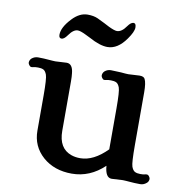

<svg xmlns="http://www.w3.org/2000/svg" viewBox="-84 -822 857 911"><g transform="rotate(10 345.0 -367.0)"><path d="M29.3 0ZM477.5 -53.7Q408.7 11.7 321.3 11.7Q236.8 11.7 181.6 -36.6Q126 -85.9 126 -161.1V-330.1Q126 -412.1 119.4 -429.7Q112.8 -447.3 102.8 -451.9Q92.8 -456.5 77.4 -456.5Q62 -456.5 56.6 -454.8Q51.3 -453.1 45.4 -453.1Q39.6 -453.1 34.4 -460Q29.3 -466.8 29.3 -471.9Q29.3 -477.1 31.5 -482.7Q33.7 -488.3 39.1 -493.2Q52.7 -503.9 69.1 -503.9Q85.4 -503.9 96.2 -503.2Q106.9 -502.4 117.7 -501.7Q128.4 -501 137.9 -500.2Q147.5 -499.5 152.8 -499.5L207 -502.4Q235.8 -502.4 240.2 -458Q242.2 -441.9 242.2 -418.5V-180.7Q242.2 -96.2 305.2 -74.2Q324.7 -67.4 348.1 -67.4Q412.6 -67.4 477.1 -132.8V-329.6Q477.1 -412.6 470.5 -429.9Q463.9 -447.3 453.9 -451.9Q443.8 -456.5 428.5 -456.5Q413.1 -456.5 407.7 -454.8Q402.3 -453.1 396.5 -453.1Q390.6 -453.1 385.7 -460Q380.9 -466.8 380.9 -471.9Q380.9 -477.1 383.1 -482.7Q385.3 -488.3 390.6 -493.2Q403.3 -503.9 419.9 -503.9Q436.5 -503.9 447.3 -502.9L468.8 -502Q480 -501 489.5 -500.2Q499 -499.5 504.4 -499.5L558.1 -502.4Q578.6 -502.4 584 -491.2Q593.3 -473.6 593.3 -427.7V-172.9Q593.3 -88.4 599.6 -70.8Q606 -53.2 616.2 -48.1Q626.5 -43 642.1 -43Q657.7 -43 662.6 -44.7Q667.5 -46.4 673.6 -46.4Q679.7 -46.4 684.8 -39.6Q689.9 -32.7 689.9 -27.6Q689.9 -22.5 687.7 -16.8Q685.5 -11.2 679.7 -6.8Q666.5 4.4 649.9 4.4Q633.3 4.4 622.6 3.7Q611.8 2.9 601.1 2.2Q590.3 1.5 581.1 0.7Q571.8 0 565.9 0L512.2 2.9Q481.9 2.9 477.5 -53.7ZM473.1 -666.5Q433.1 -609.4 383.8 -609.4Q347.2 -609.4 294.9 -638.2L272 -649.4Q245.1 -662.6 232.4 -662.6Q210.9 -662.6 189 -630.9Q174.8 -610.8 162.4 -610.8Q149.9 -610.8 149.9 -627.4Q149.9 -663.1 191.9 -707.5Q226.6 -744.6 265.6 -744.6Q294.4 -744.6 314.5 -735.6Q334.5 -726.6 349.1 -718.8L375.5 -705.1Q403.3 -691.9 415 -691.9Q438 -691.9 459.5 -723.1Q474.1 -743.7 486.6 -743.7Q499 -743.7 499 -723.4Q499 -703.1 473.1 -666.5Z"/></g></svg>

Font: Stoke
Style: Regular
Weight: 400
Designer: Nicole Fally
Foundry: Nicole Fally
Version: Version 1.002